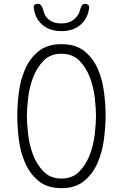

<svg xmlns="http://www.w3.org/2000/svg" viewBox="-20 -970 640 1000"><path d="M300 -40Q357 -40 392.5 -76Q428 -112 447.5 -163.5Q467 -215 473.5 -271Q480 -327 480 -367Q480 -406 473.5 -461.5Q467 -517 447.5 -568Q428 -619 393 -654.5Q358 -690 300 -690Q242 -690 207 -654Q172 -618 152.5 -567Q133 -516 126.5 -460Q120 -404 120 -365Q120 -326 126.5 -270Q133 -214 152.5 -163Q172 -112 207.5 -76Q243 -40 300 -40ZM300 10Q227 10 182 -26.5Q137 -63 112 -119Q87 -175 78.5 -241Q70 -307 70 -367Q70 -425 78.5 -490.5Q87 -556 111.5 -611.5Q136 -667 181.5 -703.5Q227 -740 300 -740Q374 -740 419 -704Q464 -668 488.5 -613Q513 -558 521.5 -492.5Q530 -427 530 -369Q530 -309 521 -242Q512 -175 487 -119Q462 -63 417 -26.5Q372 10 300 10ZM156 -928Q154 -939 160 -944.5Q166 -950 177 -950Q184 -950 188.5 -947Q193 -944 196 -939Q203 -928 207.5 -909.5Q212 -891 226 -876Q251 -848 299 -848Q346 -848 373 -876Q390 -893 394.5 -910.5Q399 -928 405 -939Q408 -944 411.5 -947Q415 -950 422 -950Q433 -950 439.5 -944.5Q446 -939 444 -928Q438 -879 406 -847Q367 -808 300 -808Q233 -808 194 -847Q162 -879 156 -928Z"/></svg>

Font: Maple Mono Thin
Style: Regular
Weight: 250
Monospace: yes
Designer: subframe7536
Version: Version 7.000